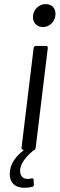

<svg xmlns="http://www.w3.org/2000/svg" viewBox="-20 -730 291 936"><path d="M189 -598C220 -598 246 -622 250 -654C254 -687 235 -710 203 -710C172 -710 145 -687 141 -654C137 -622 158 -598 189 -598ZM78 106C76 70 107 32 145 2C147 1 149 0 150 0C151 0 153 -4 154 -10L213 -496C214 -502 211 -506 205 -506H155C149 -506 145 -502 144 -496L85 -10C84 -4 87 0 93 0C95 0 95 3 92 5C41 45 25 88 28 126C33 189 95 191 136 181C142 180 145 177 145 170L144 147C144 141 139 138 133 140C105 147 80 139 78 106Z"/></svg>

Font: Barlow Semi Condensed
Style: Italic
Weight: 400
Width: 4
Italic angle: -7°
Designer: Jeremy Tribby
Foundry: Tribby Type
Version: Version 1.422;hotconv 1.0.109;makeotfexe 2.5.65596